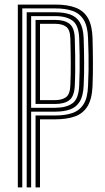

<svg xmlns="http://www.w3.org/2000/svg" viewBox="-20 -820 458 840"><path d="M58 0V-800H222.2Q276 -800 311.4 -786.2Q346.8 -772.5 364.9 -740.6Q383 -708.8 384.8 -654.2Q386.5 -592.2 386.6 -543.9Q386.8 -495.5 384.8 -443.8Q382.5 -387.5 363.4 -355.8Q344.2 -324 308.9 -311Q273.5 -298 221.8 -298H155V0H135.5V-314.8H221.8Q265.8 -314.8 297 -325.6Q328.2 -336.5 345.9 -364.6Q363.5 -392.8 365.2 -444.2Q367 -482.5 367.5 -514.8Q368 -547 367.4 -580.1Q366.8 -613.2 365.2 -653.8Q363.5 -704.8 346.4 -732.9Q329.2 -761 298 -772.1Q266.8 -783.2 222.2 -783.2H77.5V0ZM96.8 0V-766.2H222.2Q260.5 -766.2 287.5 -756.5Q314.5 -746.8 329.4 -722.1Q344.2 -697.5 346 -653Q347.8 -600.8 348.1 -548.6Q348.5 -496.5 346 -445.2Q344 -400.2 328.8 -375.5Q313.5 -350.8 286.4 -341.1Q259.2 -331.5 221.8 -331.5H116.2V0ZM116.2 -348.5H221.8Q269.8 -348.5 297 -368Q324.2 -387.5 326.5 -445.8Q328 -480.2 328.4 -512.2Q328.8 -544.2 328.4 -578.1Q328 -612 326.5 -652.2Q324.5 -709.2 297.6 -729.4Q270.8 -749.5 222.2 -749.5H116.2ZM135.5 -365.2V-732.8H222.2Q262 -732.8 283.9 -715.9Q305.8 -699 307.2 -651.8Q308.5 -610.5 308.9 -576.1Q309.2 -541.8 309 -510.5Q308.8 -479.2 307.2 -446.2Q305.2 -399.2 283.9 -382.2Q262.5 -365.2 221.8 -365.2ZM155 -382H221.8Q251.5 -382 269 -395Q286.5 -408 287.8 -447.2Q289.8 -495.5 289.6 -543.4Q289.5 -591.2 287.8 -651.2Q286.8 -690 269.5 -702.9Q252.2 -715.8 222.2 -715.8H155Z"/></svg>

Font: Big Shoulders Inline Text Thin SemiBold
Style: Regular
Weight: 600
Version: Version 2.002